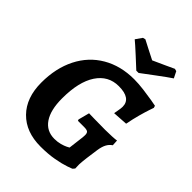

<svg xmlns="http://www.w3.org/2000/svg" viewBox="-246 -987 1121 1121"><g transform="rotate(45 315.0 -426.0)"><path d="M585 -329 587 -292Q569 -280 558.5 -260.5Q548 -241 543 -209Q538 -178 532.5 -133Q527 -88 527 -74L528 -41L518 -29Q518 -28 486.5 -17Q455 -6 405.5 3Q356 12 294 12Q173 12 103 -59.5Q33 -131 33 -256Q33 -375 78.5 -465Q124 -555 208 -604Q292 -653 403 -653Q439 -653 482.5 -647.5Q526 -642 557.5 -636.5Q589 -631 598 -629L602 -616Q600 -610 592 -586.5Q584 -563 573 -523Q562 -483 553 -436L460 -430Q461 -437 465 -458Q469 -479 469 -491Q469 -561 368 -561Q282 -561 233 -487Q184 -413 184 -276Q184 -180 219 -128.5Q254 -77 319 -77Q345 -77 367 -83Q389 -89 402 -95.5Q415 -102 418 -104L430 -201Q431 -208 431 -219Q431 -237 423 -243Q415 -249 393 -249H342L339 -257L357 -326Q358 -326 401 -325Q444 -324 491 -324Q518 -324 547 -325.5Q576 -327 585 -329ZM395 -697H376Q360 -712 310.5 -757.5Q261 -803 240 -820L268 -860L284 -864Q286 -863 338 -836L399 -805Q411 -810 474 -839L528 -864L543 -860L563 -820Q537 -803 476 -757.5Q415 -712 395 -697Z"/></g></svg>

Font: Alegreya
Style: Bold Italic
Weight: 700
Italic angle: -7°
Designer: Juan Pablo del Peral
Foundry: Huerta Tipografica
Version: Version 2.007; ttfautohint (v1.6)